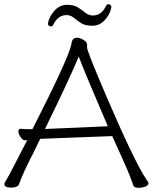

<svg xmlns="http://www.w3.org/2000/svg" viewBox="-20 -890 730 917"><path d="M512 -855Q505 -820 480 -793.5Q455 -767 421 -767Q387 -767 367.5 -779.5Q348 -792 332.5 -805Q317 -818 298 -818Q257 -818 235 -773Q231 -764 224 -764Q209 -764 209 -779Q216 -813 241 -840Q266 -867 300 -867Q334 -867 353.5 -854Q373 -841 388.5 -828.5Q404 -816 424 -816Q464 -816 486 -861Q491 -870 497 -870Q503 -870 507.5 -866Q512 -862 512 -855ZM135 -273Q311 -619 321 -680Q324 -699 331 -704.5Q338 -710 349 -710Q360 -710 378 -700Q396 -690 396 -676V-663Q396 -649 450 -520Q617 -124 678 -35Q689 -19 689 -15Q689 -5 674.5 1Q660 7 640.5 7Q621 7 617 -4Q601 -51 583 -91Q565 -131 549 -167Q533 -203 516 -240L172 -227Q156 -193 140 -161Q91 -67 71 -11Q65 6 33 6Q1 6 1 -10Q1 -17 5 -22.5Q9 -28 13.5 -36Q18 -44 28 -62.5Q38 -81 57 -118Q76 -155 110 -221L100 -220H99Q88 -220 78 -235.5Q68 -251 68 -263Q68 -275 78 -275H80Q98 -273 117 -273ZM495 -287Q384 -545 356 -620Q322 -535 195 -274Z"/></svg>

Font: LXGW WenKai Light
Style: Regular
Weight: 300
Designer: LXGW / Fontworks Inc.
Foundry: LXGW / Fontworks Inc.
Version: Version 1.501; October 10, 2024